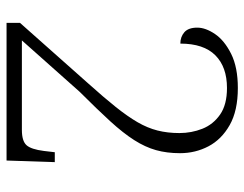

<svg xmlns="http://www.w3.org/2000/svg" viewBox="-102 -662 764 601"><g transform="rotate(90 280.5 -362.0)"><path d="M52 0V-42L242 -256Q286 -305 315.5 -342Q345 -379 363 -410Q381 -441 389 -472.5Q397 -504 397 -541Q397 -579 383.5 -613Q370 -647 339 -668.5Q308 -690 256 -690Q190 -690 153.5 -653.5Q117 -617 117 -544Q96 -544 81.5 -556.5Q67 -569 67 -597Q67 -623 87 -652.5Q107 -682 149 -703Q191 -724 256 -724Q327 -724 372 -698.5Q417 -673 438.5 -632Q460 -591 460 -543Q460 -502 450.5 -468Q441 -434 419 -399.5Q397 -365 360 -324.5Q323 -284 268 -229L107 -48H387Q422 -48 435 -62.5Q448 -77 453 -117L457 -151H488L483 0Z"/></g></svg>

Font: Noto Serif Gurmukhi Light
Style: Regular
Weight: 300
Designer: Vaibhav Singh and the Monotype Design Team
Foundry: Monotype Imaging Inc.
Version: Version 2.004; ttfautohint (v1.8.4.7-5d5b)